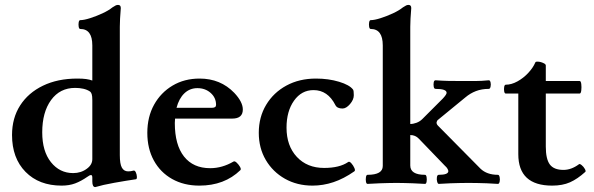

<svg xmlns="http://www.w3.org/2000/svg" viewBox="-20 -745 2420 782"><path d="M368 17Q356 17 356 -6V-21Q356 -32 351 -32Q345 -32 336 -25Q310 -7 286 2Q262 11 231 11Q139 11 84 -45Q29 -101 29 -195Q29 -264 62 -315.5Q95 -367 155 -396Q215 -425 295 -425Q317 -425 331 -423Q345 -421 356 -417V-560Q356 -627 307 -627Q302 -627 300.5 -636Q299 -645 300.5 -654Q302 -663 307 -663Q322 -663 347 -671Q372 -679 397 -690.5Q422 -702 438 -715Q447 -721 451.5 -723Q456 -725 461 -725Q472 -725 472 -712Q470 -685 469 -669Q468 -653 468 -636V-113Q468 -77 476.5 -62Q485 -47 502 -47Q513 -47 523 -50Q529 -52 533 -43.5Q537 -35 537.5 -25.5Q538 -16 534 -15Q493 -9 445.5 -0.5Q398 8 368 17ZM278 -40Q310 -40 334 -58Q356 -74 356 -97V-337Q356 -354 353.5 -361.5Q351 -369 347 -372Q335 -380 319.5 -383.5Q304 -387 286 -387Q224 -387 188 -337.5Q152 -288 152 -206Q152 -129 187.5 -84.5Q223 -40 278 -40Z M792 11Q729 11 681 -16Q633 -43 606.5 -91.5Q580 -140 580 -204Q580 -269 607.5 -318.5Q635 -368 683 -396.5Q731 -425 793 -425Q878 -425 934 -367Q969 -330 969 -299Q969 -262 926 -262H693Q692 -253 692 -244Q692 -155 729.5 -107.5Q767 -60 836 -60Q885 -60 931 -87Q936 -90 944 -82.5Q952 -75 957.5 -65.5Q963 -56 959 -52Q894 11 792 11ZM784 -386Q753 -386 731 -365Q709 -344 699 -306H844Q860 -306 860 -318Q860 -347 838 -366.5Q816 -386 784 -386Z M1253 11Q1190 11 1140.5 -17Q1091 -45 1062.5 -93.5Q1034 -142 1034 -204Q1034 -268 1064 -318Q1094 -368 1146.5 -396.5Q1199 -425 1267 -425Q1318 -425 1361 -412Q1404 -399 1418 -380Q1421 -376 1421 -357Q1421 -339 1405.5 -321Q1390 -303 1375 -303Q1353 -303 1346 -317Q1315 -378 1257 -378Q1208 -378 1177.5 -335Q1147 -292 1147 -225Q1147 -151 1189 -106Q1231 -61 1300 -61Q1363 -61 1398 -85Q1403 -89 1411 -80Q1419 -71 1423.5 -60.5Q1428 -50 1423 -47Q1380 -17 1338 -3Q1296 11 1253 11Z M1477 4Q1472 4 1470.5 -5Q1469 -14 1470.5 -23.5Q1472 -33 1477 -33Q1539 -33 1539 -69V-560Q1539 -627 1490 -627Q1485 -627 1483.5 -636Q1482 -645 1483.5 -654Q1485 -663 1490 -663Q1505 -663 1530 -671Q1555 -679 1580 -690.5Q1605 -702 1621 -715Q1630 -721 1634.5 -723Q1639 -725 1644 -725Q1655 -725 1655 -712Q1653 -685 1652 -669Q1651 -653 1651 -636V-240Q1663 -240 1676.5 -245Q1690 -250 1700 -260L1783 -343Q1799 -360 1799 -367Q1799 -383 1754 -383Q1748 -383 1746.5 -392Q1745 -401 1746.5 -409.5Q1748 -418 1754 -418Q1782 -416 1804.5 -415.5Q1827 -415 1860 -415Q1892 -415 1916 -415Q1940 -415 1971 -418Q1976 -418 1978 -409.5Q1980 -401 1978 -392Q1976 -383 1971 -383Q1942 -383 1918.5 -374Q1895 -365 1875 -348L1764 -257Q1759 -253 1758 -246Q1758 -239 1764 -233L1937 -58Q1963 -33 2008 -33Q2013 -33 2015 -23.5Q2017 -14 2015 -5Q2013 4 2008 4Q1981 2 1962.5 1.5Q1944 1 1927.5 0.5Q1911 0 1888 0Q1866 0 1849.5 0.5Q1833 1 1814.5 1.5Q1796 2 1767 4Q1763 4 1760.5 -5Q1758 -14 1759.5 -23.5Q1761 -33 1767 -33Q1806 -33 1806 -48Q1806 -51 1803 -57Q1800 -63 1791 -71L1686 -180Q1672 -195 1651 -195V-71Q1651 -33 1711 -33Q1716 -33 1717.5 -23.5Q1719 -14 1717.5 -5Q1716 4 1711 4Q1681 2 1661.5 1.5Q1642 1 1627.5 0.5Q1613 0 1595 0Q1577 0 1561.5 0.5Q1546 1 1527 1.5Q1508 2 1477 4Z M2229 11Q2091 11 2091 -117V-364H2040Q2035 -364 2033.5 -373Q2032 -382 2033.5 -391Q2035 -400 2040 -400Q2063 -400 2087.5 -413.5Q2112 -427 2131.5 -448Q2151 -469 2160 -490Q2161 -494 2168.5 -494Q2176 -494 2183 -492Q2190 -490 2196.5 -486.5Q2203 -483 2203 -478V-415H2341Q2346 -415 2347.5 -402.5Q2349 -390 2347.5 -377Q2346 -364 2341 -364H2203V-148Q2203 -97 2219.5 -75Q2236 -53 2275 -53Q2307 -53 2338 -76Q2341 -79 2349 -72.5Q2357 -66 2362 -57Q2367 -48 2364 -45Q2332 -16 2301.5 -2.5Q2271 11 2229 11Z"/></svg>

Font: Junicode SmExp
Style: Bold
Weight: 700
Width: 6
Designer: Peter S. Baker
Version: Version 2.205; ttfautohint (v1.8.4)